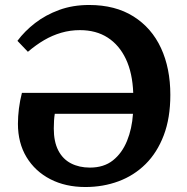

<svg xmlns="http://www.w3.org/2000/svg" viewBox="-20 -737 749 771"><path d="M323 14Q243 14 182 -17.5Q121 -49 86.5 -106Q52 -163 52 -240Q52 -269 56 -301Q60 -333 68 -364H515Q512 -444 485.5 -500Q459 -556 412.5 -586Q366 -616 301 -616Q262 -616 226 -605.5Q190 -595 157.5 -576Q125 -557 92 -529L50 -573Q79 -612 121 -644.5Q163 -677 217.5 -697Q272 -717 338 -717Q443 -717 516 -671Q589 -625 626.5 -544Q664 -463 664 -356Q664 -263 637.5 -193.5Q611 -124 564.5 -78Q518 -32 456 -9Q394 14 323 14ZM341 -64Q397 -64 433.5 -93Q470 -122 490 -171Q510 -220 514 -280H200Q198 -268 197 -253Q196 -238 196 -221Q196 -168 214 -133Q232 -98 265 -81Q298 -64 341 -64Z"/></svg>

Font: Literata 18pt SemiBold
Style: Regular
Weight: 600
Designer: Latin by Veronika Burian and Jose Scaglione. Greek by Irene Vlachou. Cyrillic by Vera Evstafieva.
Foundry: TypeTogether
Version: Version 3.103;gftools[0.9.29]